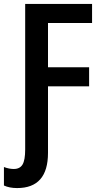

<svg xmlns="http://www.w3.org/2000/svg" viewBox="-52 -734 519 976"><path d="M-32 209V115Q-6 125 18 125Q49 125 62.5 102.5Q76 80 76 26V-714H416V-617H192V-392H401V-295H192V43Q192 222 35 222Q-4 222 -32 209Z"/></svg>

Font: Noto Sans Display Medium Narrow
Style: Regular
Weight: 500
Width: 4
Designer: Monotype Design team
Foundry: Monotype Imaging Inc.
Version: Version 1.000